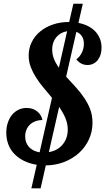

<svg xmlns="http://www.w3.org/2000/svg" viewBox="-20 -883 588 1046"><path d="M180.2 14.6Q142.6 8.8 111.8 -6.1Q81.1 -21 59.1 -43.5Q37.1 -65.9 25.6 -95.7Q14.2 -125.5 14.2 -160.2Q14.2 -189 22.5 -214.1Q30.8 -239.3 45.4 -257.3Q60.5 -275.4 80.8 -285.2Q101.1 -294.9 125 -294.9Q158.2 -294.9 181.9 -276.6Q205.6 -258.3 210.9 -229Q190.4 -229 172.9 -222.4Q155.3 -215.8 143.1 -204.1Q130.9 -192.4 124 -175.8Q117.2 -159.2 117.2 -140.1Q117.2 -105 138.2 -82Q159.2 -59.1 195.8 -53.2L263.2 -350.1L218.8 -403.3Q168.5 -462.9 147.9 -516.6Q136.2 -546.9 136.2 -580.1Q136.2 -619.1 152.3 -652.6Q168.5 -686 198.2 -710.9Q228 -735.8 268.3 -749.5Q308.6 -763.2 355 -763.2H356.9L379.9 -862.8H431.2L407.2 -758.3Q465.8 -746.6 499.5 -711.4Q533.2 -674.8 533.2 -623Q533.2 -581.5 512.2 -555.2Q502 -542.5 487.5 -535.6Q473.1 -528.8 457 -528.8Q419.4 -528.8 396 -560.1Q415 -573.7 426 -596.4Q437 -619.1 437 -645Q437 -668.5 426.3 -685.3Q415.5 -702.1 396 -709.5L340.3 -465.3L355.5 -448.7Q388.7 -412.6 389.6 -411.6Q447.3 -349.1 470.7 -289.6Q483.9 -255.4 483.9 -213.9Q483.9 -166 464.6 -123.8Q445.3 -81.5 410.6 -49.8Q375.5 -18.1 328.9 -0.2Q282.2 17.6 229.5 18.1L201.2 143.1H150.9ZM345.7 -712.9Q309.1 -707 286.6 -680.2Q264.2 -652.3 264.2 -613.8Q264.2 -587.4 273.4 -563.5Q282.7 -539.6 300.8 -514.2ZM320.8 -95.2Q349.1 -128.9 349.1 -176.8Q349.1 -208.5 336.9 -238.3Q324.7 -268.1 302.2 -300.3L246.1 -54.2Q293.5 -62.5 320.8 -95.2Z"/></svg>

Font: Pattaya
Style: Regular
Weight: 400
Designer: Pablo Impallari / Thai characters Designed by Thanarat Vachiruckul and Suppakit Chalermlarp
Foundry: Pablo Impallari
Version: Version 2.000